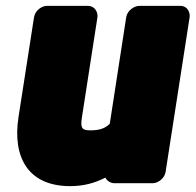

<svg xmlns="http://www.w3.org/2000/svg" viewBox="-20 -586 666 654"><path d="M289 -142C260 -142 253 -148 259 -186L312 -528C314 -544 303 -566 280 -566H139C123 -566 100 -551 96 -528L43 -187C22 -51 75 48 219 48C264 48 302 38 339 19C343 28 355 38 369 38H501C517 38 540 23 544 0L626 -528C628 -544 618 -566 595 -566H454C438 -566 414 -551 410 -528L354 -165C342 -152 324 -142 289 -142Z"/></svg>

Font: Asimov Print
Style: EIt
Weight: 500
Designer: Google
Version: Version 2.000980; 2014